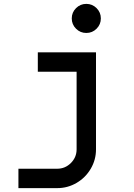

<svg xmlns="http://www.w3.org/2000/svg" viewBox="-20 -770 690 990"><path d="M350 -675Q350 -706 372 -728Q394 -750 425 -750Q456 -750 478 -728Q500 -706 500 -675Q500 -644 478 -622Q456 -600 425 -600Q394 -600 372 -622Q350 -644 350 -675ZM275 200H75V100H275Q316 100 345.5 70.5Q375 41 375 0V-400H175V-500H475V0Q475 54 448 100Q421 146 375 173Q329 200 275 200Z"/></svg>

Font: Monoikos Medium
Style: Regular
Weight: 500
Designer: Brian Krent
Version: Version 0.088